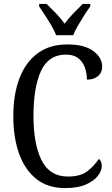

<svg xmlns="http://www.w3.org/2000/svg" viewBox="-20 -951 573 981"><path d="M312 10Q225 10 166.5 -36Q108 -82 78 -164.5Q48 -247 48 -358Q48 -468 79 -550Q110 -632 171.5 -678Q233 -724 324 -724Q411 -724 456.5 -690.5Q502 -657 502 -611Q502 -580 480.5 -562Q459 -544 424 -544Q424 -576 414 -605Q404 -634 380.5 -653Q357 -672 317 -672Q228 -672 189.5 -588.5Q151 -505 151 -358Q151 -215 192.5 -132Q234 -49 327 -49Q391 -49 426 -76Q461 -103 485 -139Q500 -128 500 -103Q500 -79 480.5 -53Q461 -27 419.5 -8.5Q378 10 312 10ZM267 -771Q258 -794 242.5 -820.5Q227 -847 210 -873Q193 -899 180 -918V-931H218Q241 -909 266 -883Q291 -857 310 -830Q330 -857 355 -883Q380 -909 403 -931H441V-918Q427 -899 410.5 -873Q394 -847 378.5 -820.5Q363 -794 354 -771Z"/></svg>

Font: Noto Serif Condensed
Style: Regular
Weight: 400
Width: 3
Designer: Monotype Design Team
Foundry: Monotype Imaging Inc.
Version: Version 2.013; ttfautohint (v1.8.4.7-5d5b)